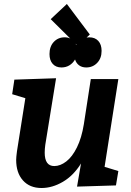

<svg xmlns="http://www.w3.org/2000/svg" viewBox="-20 -930 656 962"><path d="M573 -534 504 -94 573 -73 561 -1 366 5 386 -111Q348 -50 295 -19Q242 12 188 12Q129 12 95 -26Q61 -64 61 -129Q61 -142 65 -172L107 -438L41 -458L52 -531L261 -538L207 -205Q204 -184 204 -165Q204 -98 252 -98Q282 -98 312 -121Q342 -144 365.5 -191.5Q389 -239 400 -307L435 -534ZM489 -675Q489 -638 467 -615Q445 -592 412 -592Q391 -592 376.5 -602.5Q362 -613 356 -632Q345 -613 327.5 -602.5Q310 -592 288 -592Q260 -592 244 -610Q228 -628 228 -659Q228 -697 249.5 -720Q271 -743 304 -743Q320 -743 332 -737L234 -834L315 -910L430 -757L414 -742Q418 -743 427 -743Q456 -743 472.5 -725Q489 -707 489 -675ZM359 -711 362 -704 363 -707Z"/></svg>

Font: Bitter Pro
Style: Bold Italic
Weight: 700
Italic angle: -9°
Designer: Sol Matas, and Bitter project Authors
Foundry: Sol Matas
Version: Version 1.010